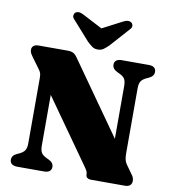

<svg xmlns="http://www.w3.org/2000/svg" viewBox="-98 -1009 965 1092"><g transform="rotate(10 385.0 -463.0)"><path d="M273 -33Q273 -18 263 -9.2Q253 -0.5 231.5 0H75Q54 -0.5 43.5 -9.2Q33 -18 33 -33Q33 -58.5 61.5 -71L72.5 -76Q95.5 -86.5 105 -100.2Q114.5 -114 114.5 -143V-518.5Q114.5 -537 111.2 -547.2Q108 -557.5 95 -574L56.5 -626.5Q45.5 -641.5 41.2 -650.2Q37 -659 37 -668.5Q37 -683.5 47.2 -691.8Q57.5 -700 74 -700H244.5Q264 -700 276.5 -693.5Q289 -687 301.5 -668.5L624.5 -211L595 -124V-557Q595 -585 586.5 -599Q578 -613 553 -624L542.5 -629Q514 -643 514 -667Q514 -682.5 524.2 -691.2Q534.5 -700 555.5 -700H712Q733.5 -700 743.8 -691.2Q754 -682.5 754 -667Q754 -642 725.5 -629L714.5 -624Q692 -614 682.2 -600.2Q672.5 -586.5 672.5 -557V-182Q672.5 -162.5 675.8 -147.2Q679 -132 688 -120L719 -76.5Q732 -60 734.5 -51.2Q737 -42.5 737 -33Q737 -18 726.8 -9Q716.5 0 699.5 0H503.5Q471.5 0 471.5 -26Q471.5 -35 467.8 -43.5Q464 -52 447.5 -75L122.5 -534.5L192.5 -578V-142.5Q192.5 -115.5 201 -101.5Q209.5 -87.5 234.5 -76L245 -71Q273 -58 273 -33ZM458.5 -833 297 -917Q266.5 -934 248 -919.5Q241.5 -913.5 240.5 -902.5Q239.5 -891.5 251.5 -879.5L348.5 -770.5Q364.5 -755.5 377.5 -745.8Q390.5 -736 410.5 -736Q430.5 -736 443.8 -745.8Q457 -755.5 472.5 -770.5L570 -879.5Q582.5 -891.5 581.5 -902.5Q580.5 -913.5 573.5 -919.5Q555 -934 524 -917L362.5 -833Z"/></g></svg>

Font: Fraunces Black
Style: Regular
Weight: 900
Version: Version 1.000;[b76b70a41]